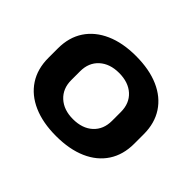

<svg xmlns="http://www.w3.org/2000/svg" viewBox="-123 -745 950 950"><g transform="rotate(45 352.0 -270.0)"><path d="M352.1 10.1Q259.1 10.1 191.8 -19.5Q124.4 -49.1 88.2 -104.5Q52 -159.9 52 -236.6V-303.4Q52 -380.1 88.4 -435.3Q124.9 -490.4 192.3 -520.3Q259.6 -550.1 352.1 -550.1Q445.6 -550.1 513 -520.5Q580.4 -490.9 616.6 -435.5Q652.8 -380.1 652.8 -303.4V-236.6Q652.8 -159.9 616.6 -104.5Q580.4 -49.1 513 -19.5Q445.6 10.1 352.1 10.1ZM352.1 -108.3Q417.6 -108.3 456.3 -143.7Q495 -179.2 495 -239.2V-300.8Q495 -361.3 456.3 -396.5Q417.6 -431.7 352.1 -431.7Q287.7 -431.7 248.7 -396.3Q209.8 -360.8 209.8 -300.8V-239.2Q209.8 -179.7 248.7 -144Q287.7 -108.3 352.1 -108.3Z"/></g></svg>

Font: Pathway Extreme 8pt Thin
Style: Regular
Weight: 100
Designer: Eduardo Rodriguez Tunni
Foundry: Eduardo Rodriguez Tunni
Version: Version 1.000